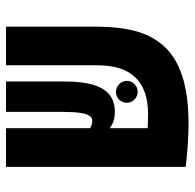

<svg xmlns="http://www.w3.org/2000/svg" viewBox="-24 -602 635 626"><g transform="rotate(-90 293.0 -288.5)"><path d="M307.1 -156.7Q292.5 -156.7 282 -167Q271.5 -177.2 271.5 -191.9Q271.5 -206.5 281.7 -217Q292 -227.5 306.6 -227.5Q321.3 -227.5 332 -217Q342.8 -206.5 342.8 -191.9Q342.8 -177.2 332.3 -167Q321.8 -156.7 307.1 -156.7ZM200.2 9.3Q172.9 9.3 132.6 6.6Q92.3 3.9 63.5 0L87.9 -132.3Q92.8 -130.9 111.6 -129.2Q130.4 -127.4 154.5 -126Q178.7 -124.5 200.4 -123.5Q222.2 -122.6 232.4 -122.6Q273.9 -122.6 304.2 -133.1Q334.5 -143.6 354.2 -164.3Q374 -185.1 383.8 -215.8Q393.6 -246.6 393.6 -287.6V-585.9H519.5V-287.6Q519.5 -219.7 505.4 -165Q491.2 -110.4 456.3 -71.3Q421.4 -32.2 359.1 -11.5Q296.9 9.3 200.2 9.3ZM188.5 0.5 62.5 -0.5V-585.9H188.5ZM242.2 -231Q212.4 -231 192.6 -245.1Q172.9 -259.3 162.6 -274.9L181.6 -318.4Q187.5 -311.5 195.6 -308.1Q203.6 -304.7 213.4 -304.7Q223.1 -304.7 229.2 -314.2Q235.4 -323.7 238.5 -344.7Q241.7 -365.7 241.7 -399.4V-585.9H340.8V-395Q340.8 -336.4 329.6 -300.3Q318.4 -264.2 296.4 -247.6Q274.4 -231 242.2 -231Z"/></g></svg>

Font: Cascadia Mono
Style: Regular
Weight: 400
Monospace: yes
Designer: Aaron Bell
Foundry: Saja Typeworks
Version: Version 2404.023